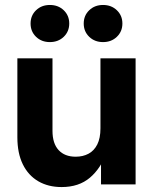

<svg xmlns="http://www.w3.org/2000/svg" viewBox="-20 -754 625 785"><path d="M232 10.8Q177.3 10.8 136.5 -12.9Q95.7 -36.7 73.3 -82.2Q51 -127.7 51 -192.7V-515.6H194.6V-219.1Q194.6 -167.5 219.6 -140.4Q244.6 -113.3 289.5 -113.3Q319.2 -113.3 342.1 -125.6Q364.9 -137.8 377.8 -163.5Q390.7 -189.3 390.7 -229.2V-515.6H534.4V0H393V-134.2H417.5Q392.9 -65.9 347.7 -27.6Q302.5 10.8 232 10.8ZM401.3 -581.9Q367.3 -581.9 344.8 -603.5Q322.3 -625.2 322.3 -657.8Q322.3 -690.5 344.8 -712.1Q367.3 -733.7 401.3 -733.7Q435.3 -733.7 457.8 -712.1Q480.4 -690.5 480.4 -657.8Q480.4 -625.2 457.8 -603.5Q435.3 -581.9 401.3 -581.9ZM183.9 -581.9Q149.8 -581.9 127.4 -603.5Q105 -625.2 105 -657.8Q105 -690.5 127.4 -712.1Q149.8 -733.7 183.9 -733.7Q218 -733.7 240.6 -712.1Q263.1 -690.5 263.1 -657.8Q263.1 -625.2 240.6 -603.5Q218 -581.9 183.9 -581.9Z"/></svg>

Font: Inter Khmer Looped
Style: Regular
Weight: 400
Designer: Rasmus Andersson, Sovichet Tep
Foundry: Anagata Design
Version: Version 1.000